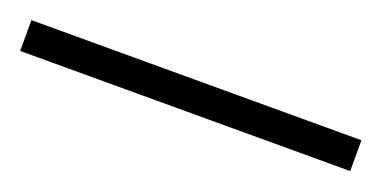

<svg xmlns="http://www.w3.org/2000/svg" viewBox="-19 -99 478 240"><g transform="rotate(20 219.5 20.5)"><path d="M439 0H0V41H439Z"/></g></svg>

Font: Raveo Display Display ExLight
Style: Regular
Weight: 200
Designer: Jakub Foglar, Rasmus Andersson (Inter)
Foundry: Jakubfoglar.com
Version: Version 1.100;Glyphs 3.2.3 (3260)